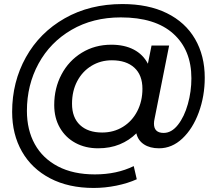

<svg xmlns="http://www.w3.org/2000/svg" viewBox="-20 -727 1074 949"><path d="M992 -343Q992 -252 962.5 -171.5Q933 -91 881.5 -42.5Q830 6 766 6Q721 6 691.5 -13.5Q662 -33 654 -68Q619 -33 571.5 -13.5Q524 6 465 6Q402 6 353 -20.5Q304 -47 276 -95.5Q248 -144 248 -208Q248 -291 284 -359Q320 -427 384.5 -466.5Q449 -506 530 -506Q595 -506 641 -482Q687 -458 711 -412L729 -502H816L744 -140Q741 -127 741 -116Q741 -70 789 -70Q828 -70 859.5 -110Q891 -150 908.5 -212.5Q926 -275 926 -340Q926 -480 836.5 -560.5Q747 -641 577 -641Q439 -641 333.5 -579.5Q228 -518 170.5 -412.5Q113 -307 113 -179Q113 -85 152 -14.5Q191 56 266.5 95.5Q342 135 449 135Q557 135 641 94L656 159Q612 179 555.5 190.5Q499 202 443 202Q319 202 228 154.5Q137 107 88.5 22Q40 -63 40 -174Q40 -322 108 -444Q176 -566 300 -636.5Q424 -707 585 -707Q713 -707 804.5 -662Q896 -617 944 -534.5Q992 -452 992 -343ZM684 -288Q684 -356 644 -392.5Q604 -429 533 -429Q477 -429 432 -401.5Q387 -374 361.5 -325.5Q336 -277 336 -214Q336 -146 375.5 -109Q415 -72 485 -72Q542 -72 587.5 -100Q633 -128 658.5 -177.5Q684 -227 684 -288Z"/></svg>

Font: Montserrat Alternates Medium
Style: Italic
Weight: 500
Italic angle: -11.3°
Designer: Julieta Ulanovsky
Foundry: Julieta Ulanovsky
Version: Version 7.200